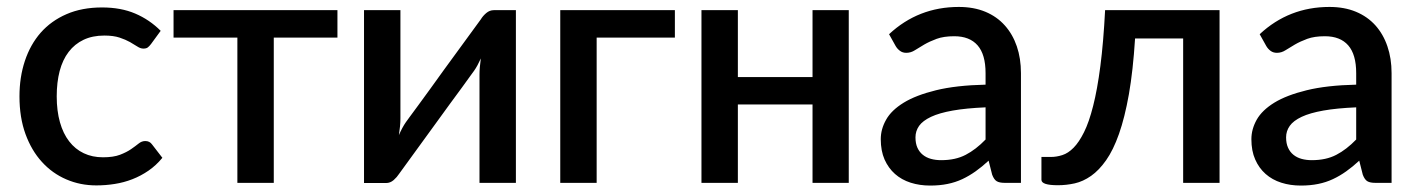

<svg xmlns="http://www.w3.org/2000/svg" viewBox="-20 -540 4190 567"><path d="M426 -410 454.5 -449C432.5 -471 407.4 -488 379.2 -500C351.1 -512 318.5 -518 281.5 -518C241.8 -518 206.8 -511.4 176.5 -498.2C146.2 -485.1 120.8 -466.8 100.2 -443.5C79.8 -420.2 64.2 -392.4 53.5 -360.2C42.8 -328.1 37.5 -293.2 37.5 -255.5C37.5 -213.8 43.4 -176.8 55.2 -144.3C67.1 -111.8 83.2 -84.3 103.8 -61.8C124.2 -39.3 148.2 -22.1 175.8 -10.3C203.2 1.6 232.8 7.5 264.5 7.5C282.8 7.5 301 6.1 319 3.2C337 0.4 354.3 -4.3 371 -10.8C387.7 -17.3 403.5 -25.7 418.5 -36C433.5 -46.3 447.2 -59 459.5 -74L429 -113.5C424.3 -120.2 417.7 -123.5 409 -123.5C402 -123.5 395.4 -121 389.3 -116C383.1 -111 375.7 -105.5 367 -99.5C358.3 -93.5 347.5 -88 334.5 -83C321.5 -78 304.7 -75.5 284 -75.5C263 -75.5 244.1 -79.5 227.3 -87.5C210.4 -95.5 196.1 -107.2 184.3 -122.5C172.4 -137.8 163.3 -156.7 157 -179C150.7 -201.3 147.5 -226.8 147.5 -255.5C147.5 -283.2 150.4 -308.1 156.2 -330.3C162.1 -352.4 170.9 -371.3 182.8 -386.8C194.6 -402.3 209.3 -414.2 226.8 -422.5C244.3 -430.8 264.7 -435 288 -435C306 -435 321 -433 333 -429C345 -425 355.3 -420.6 363.8 -415.8C372.3 -410.9 379.6 -406.5 385.8 -402.5C391.9 -398.5 397.8 -396.5 403.5 -396.5C409.2 -396.5 413.5 -397.7 416.5 -400C419.5 -402.3 422.7 -405.7 426 -410Z M492.5 -510V-429H681V0H788.5V-429H976.5V-510Z M1055 0.5H1120C1128.3 0.5 1135.8 -2.4 1142.5 -8.2C1149.2 -14.1 1154.5 -20.2 1158.5 -26.5C1198.8 -82.2 1235.2 -132.2 1267.5 -176.5C1281.2 -195.5 1294.7 -214.1 1308 -232.3C1321.3 -250.4 1333.3 -266.7 1343.8 -281C1354.3 -295.3 1362.8 -307.1 1369.3 -316.3C1375.8 -325.4 1379.3 -330.3 1380 -331C1383.3 -335.7 1386.7 -341.1 1390 -347.2C1393.3 -353.4 1396.7 -360.2 1400 -367.5C1398.7 -358.8 1397.7 -350.3 1397 -342C1396.3 -333.7 1396 -326.2 1396 -319.5V0H1503.5V-510H1438.5C1430.2 -510 1422.7 -507.2 1416 -501.5C1409.3 -495.8 1404 -489.7 1400 -483C1359.3 -427.3 1322.8 -377.3 1290.5 -333C1276.8 -314 1263.4 -295.4 1250.3 -277.2C1237.1 -259.1 1225.3 -242.8 1214.8 -228.5C1204.3 -214.2 1195.7 -202.5 1189 -193.5C1182.3 -184.5 1178.8 -179.7 1178.5 -179C1171.5 -169 1164.7 -156.3 1158 -141C1159.3 -149.7 1160.4 -158.2 1161.3 -166.8C1162.1 -175.2 1162.5 -183.2 1162.5 -190.5V-510H1055Z M1973 -510H1634.5V0H1742V-429H1973Z M2486.5 -510H2379.5V-312.5H2159V-510H2051.5V0H2159V-231.5H2379.5V0H2486.5Z M2947 0H2995V-324C2995 -353 2990.9 -379.4 2982.8 -403.2C2974.6 -427.1 2962.8 -447.7 2947.2 -465C2931.8 -482.3 2912.6 -495.8 2889.8 -505.3C2866.9 -514.8 2840.8 -519.5 2811.5 -519.5C2731.8 -519.5 2663.2 -492.7 2605.5 -439L2625 -404C2628.3 -398.3 2632.6 -393.6 2637.8 -389.8C2642.9 -385.9 2649.2 -384 2656.5 -384C2665.5 -384 2674 -386.6 2682 -391.8C2690 -396.9 2699.2 -402.5 2709.5 -408.5C2719.8 -414.5 2732 -420.1 2746 -425.3C2760 -430.4 2777.3 -433 2798 -433C2828.3 -433 2851.3 -424 2867 -406C2882.7 -388 2890.5 -360.7 2890.5 -324V-290C2832.5 -288.7 2783.8 -283.2 2744.2 -273.5C2704.8 -263.8 2672.9 -251.6 2648.8 -236.8C2624.6 -221.9 2607.2 -205.2 2596.8 -186.5C2586.2 -167.8 2581 -148.7 2581 -129C2581 -106 2584.8 -86 2592.2 -69C2599.8 -52 2610 -37.8 2623 -26.3C2636 -14.8 2651.4 -6.2 2669.2 -0.5C2687.1 5.2 2706.3 8 2727 8C2745.7 8 2762.8 6.4 2778.2 3.2C2793.8 0.1 2808.2 -4.7 2821.8 -11C2835.2 -17.3 2848.3 -25 2861 -34C2873.7 -43 2886.5 -53.5 2899.5 -65.5L2910 -24C2913.7 -14.3 2918.2 -7.9 2923.5 -4.8C2928.8 -1.6 2936.7 0 2947 0ZM2759.5 -67C2748.5 -67 2738.4 -68.3 2729.3 -70.8C2720.1 -73.3 2712.1 -77.3 2705.3 -82.8C2698.4 -88.3 2693.1 -95.3 2689.2 -103.8C2685.4 -112.3 2683.5 -122.5 2683.5 -134.5C2683.5 -146.8 2687.1 -158.1 2694.2 -168.3C2701.4 -178.4 2713.2 -187.3 2729.5 -195C2745.8 -202.7 2767.2 -208.8 2793.5 -213.5C2819.8 -218.2 2852.2 -221.3 2890.5 -223V-128C2871.5 -108.3 2851.9 -93.2 2831.8 -82.8C2811.6 -72.2 2787.5 -67 2759.5 -67Z M3581.5 -510H3243.5C3240.2 -446 3235.5 -390.9 3229.5 -344.8C3223.5 -298.6 3216.4 -259.4 3208.2 -227.3C3200.1 -195.1 3191.1 -169.2 3181.2 -149.5C3171.4 -129.8 3161.2 -114.6 3150.5 -103.8C3139.8 -92.9 3128.8 -85.7 3117.2 -82C3105.8 -78.3 3094.5 -76.5 3083.5 -76.5H3055.5V-9C3055.5 1.7 3071.7 7 3104 7C3120.7 7 3137.2 5.2 3153.8 1.5C3170.2 -2.2 3186.3 -9.5 3202 -20.5C3217.7 -31.5 3232.5 -46.9 3246.5 -66.8C3260.5 -86.6 3273.2 -112.5 3284.5 -144.5C3295.8 -176.5 3305.6 -215.6 3313.8 -261.8C3321.9 -307.9 3328 -362.8 3332 -426.5H3474V0H3581.5Z M4041.5 0H4089.5V-324C4089.5 -353 4085.4 -379.4 4077.2 -403.2C4069.1 -427.1 4057.2 -447.7 4041.8 -465C4026.2 -482.3 4007.1 -495.8 3984.2 -505.3C3961.4 -514.8 3935.3 -519.5 3906 -519.5C3826.3 -519.5 3757.7 -492.7 3700 -439L3719.5 -404C3722.8 -398.3 3727.1 -393.6 3732.2 -389.8C3737.4 -385.9 3743.7 -384 3751 -384C3760 -384 3768.5 -386.6 3776.5 -391.8C3784.5 -396.9 3793.7 -402.5 3804 -408.5C3814.3 -414.5 3826.5 -420.1 3840.5 -425.3C3854.5 -430.4 3871.8 -433 3892.5 -433C3922.8 -433 3945.8 -424 3961.5 -406C3977.2 -388 3985 -360.7 3985 -324V-290C3927 -288.7 3878.2 -283.2 3838.8 -273.5C3799.2 -263.8 3767.4 -251.6 3743.2 -236.8C3719.1 -221.9 3701.8 -205.2 3691.2 -186.5C3680.8 -167.8 3675.5 -148.7 3675.5 -129C3675.5 -106 3679.2 -86 3686.8 -69C3694.2 -52 3704.5 -37.8 3717.5 -26.3C3730.5 -14.8 3745.9 -6.2 3763.8 -0.5C3781.6 5.2 3800.8 8 3821.5 8C3840.2 8 3857.2 6.4 3872.8 3.2C3888.2 0.1 3902.8 -4.7 3916.2 -11C3929.8 -17.3 3942.8 -25 3955.5 -34C3968.2 -43 3981 -53.5 3994 -65.5L4004.5 -24C4008.2 -14.3 4012.7 -7.9 4018 -4.8C4023.3 -1.6 4031.2 0 4041.5 0ZM3854 -67C3843 -67 3832.9 -68.3 3823.8 -70.8C3814.6 -73.3 3806.6 -77.3 3799.8 -82.8C3792.9 -88.3 3787.6 -95.3 3783.8 -103.8C3779.9 -112.3 3778 -122.5 3778 -134.5C3778 -146.8 3781.6 -158.1 3788.8 -168.3C3795.9 -178.4 3807.7 -187.3 3824 -195C3840.3 -202.7 3861.7 -208.8 3888 -213.5C3914.3 -218.2 3946.7 -221.3 3985 -223V-128C3966 -108.3 3946.4 -93.2 3926.3 -82.8C3906.1 -72.2 3882 -67 3854 -67Z"/></svg>

Font: Lato Semibold
Style: Regular
Weight: 600
Designer: Lukasz Dziedzic
Foundry: tyPoland Lukasz Dziedzic
Version: Version 2.006; 2014-01-15